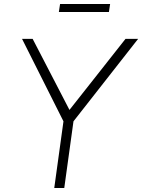

<svg xmlns="http://www.w3.org/2000/svg" viewBox="-20 -939 710 959"><path d="M251 0 297 -333 90 -745H143L327 -390L607 -745H670L347 -333L301 0ZM274 -879 280 -919H530L524 -879Z"/></svg>

Font: Plus Jakarta Sans ExtraLight
Style: Italic
Weight: 200
Italic angle: -8°
Designer: Gumpita Rahayu
Foundry: Tokotype
Version: Version 2.071; ttfautohint (v1.8.4.7-5d5b);gftools[0.9.29]